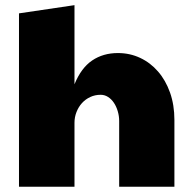

<svg xmlns="http://www.w3.org/2000/svg" viewBox="-20 -710 730 730"><path d="M52.2 -659.2 263.2 -690.4V-389.6Q288.6 -451.7 330.3 -480Q372.1 -508.3 428.2 -508.3Q473.6 -508.3 512.7 -490Q551.8 -471.7 580.8 -438.2Q609.9 -404.8 626.5 -357.9Q643.1 -311 643.1 -253.9V0H433.1V-250Q433.1 -269 427.7 -287.1Q422.4 -305.2 413.1 -319.1Q403.8 -333 390.9 -341.3Q377.9 -349.6 362.8 -349.6Q341.3 -349.6 323 -341.1Q304.7 -332.5 291.5 -317.9Q278.3 -303.2 270.8 -283.9Q263.2 -264.6 263.2 -243.2V0H52.2Z"/></svg>

Font: Paytone One
Style: Regular
Weight: 400
Designer: vernon adams
Foundry: vernon adams
Version: 1.000